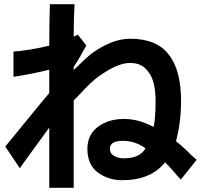

<svg xmlns="http://www.w3.org/2000/svg" viewBox="-20 -744 960 912"><path d="M839 109Q827 97 807 73Q779 41 764 27Q697 112 560 112Q495 112 445.5 76Q396 40 395 -36Q395 -104 445 -141.5Q495 -179 568 -179Q604 -179 637.5 -170Q671 -161 710 -141Q719 -185 719 -264Q719 -355 688 -398Q672 -422 650.5 -433.5Q629 -445 598 -445Q542 -445 465 -392Q439 -376 413 -351.5Q387 -327 348 -285L330 -267V148H214V-138Q205 -126 141 -38Q89 35 74 55L5 -48Q36 -85 96 -159Q168 -248 214 -302V-413Q140 -394 44 -379V-499Q122 -505 214 -527Q214 -639 217 -724H334Q330 -649 330 -570L350 -579L390 -528Q361 -473 330 -426V-412Q343 -423 364 -444Q389 -468 405 -481.5Q421 -495 439 -506Q523 -560 598 -560Q725 -560 782 -484Q840 -411 840 -264Q840 -164 816 -73Q834 -60 868 -28Q887 -7 914 15ZM563 -75Q502 -75 502 -38Q502 -15 522 -3.5Q542 8 568 8Q644 8 671 -39Q624 -75 563 -75Z"/></svg>

Font: LINE Seed Sans KR Bold
Style: Regular
Weight: 700
Designer: LINE BX Design & Sandoll Inc & Dalton Maag Ltd
Foundry: Sandoll Inc.
Version: Version 1.000